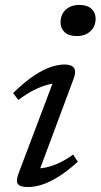

<svg xmlns="http://www.w3.org/2000/svg" viewBox="-20 -747 407 777"><path d="M56.5 -49 201.5 -432.5 218.5 -409.5Q198.5 -411 173 -404.2Q147.5 -397.5 117.5 -382.5Q87.5 -367.5 54 -342.5L33 -370.5Q83.5 -419 122 -443.8Q160.5 -468.5 189.8 -477.2Q219 -486 240.5 -486Q269 -486 279.2 -472.5Q289.5 -459 277.5 -427L133 -39.5L118 -65.5Q138.5 -64 164 -69Q189.5 -74 218 -87Q246.5 -100 276 -121.5L295 -92.5Q250 -52 213.2 -29.8Q176.5 -7.5 147.2 1.2Q118 10 94.5 10Q62 10 52.5 -2Q43 -14 56.5 -49ZM225 -656.5Q225 -677 234 -692.8Q243 -708.5 260 -717.8Q277 -727 301 -727Q333 -727 350 -711.5Q367 -696 367 -671.5Q367 -651 357.8 -635.2Q348.5 -619.5 331.5 -610.2Q314.5 -601 290.5 -601Q258.5 -601 241.8 -616.5Q225 -632 225 -656.5Z"/></svg>

Font: Newsreader 11pt
Style: Italic
Weight: 400
Italic angle: -17°
Version: Version 1.003